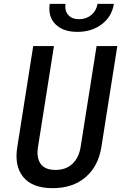

<svg xmlns="http://www.w3.org/2000/svg" viewBox="-20 -970 640 1000"><path d="M254 10Q149 10 101.5 -47.5Q54 -105 70 -204L153 -730H261L178 -205Q169 -149 191.5 -117Q214 -85 269 -85Q324 -85 357.5 -117Q391 -149 400 -205L483 -730H591L508 -204Q492 -104 425.5 -47Q359 10 254 10ZM383 -804Q308 -804 268.5 -844Q229 -884 239 -950H321Q316 -914 335.5 -892Q355 -870 392 -870Q429 -870 455.5 -892Q482 -914 488 -950H573Q563 -884 510.5 -844Q458 -804 383 -804Z"/></svg>

Font: JetBrains Mono NL SemiBold
Style: Italic
Weight: 600
Italic angle: -9°
Monospace: yes
Designer: Philipp Nurullin, Konstantin Bulenkov
Foundry: JetBrains
Version: Version 2.305; ttfautohint (v1.8.4.7-5d5b)